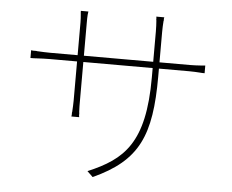

<svg xmlns="http://www.w3.org/2000/svg" viewBox="-54 -824 1108 916"><g transform="rotate(5 500.0 -365.5)"><path d="M692 -544V-689C692 -708 693 -726 694 -739C694 -741 694 -743 695 -744V-755C696 -757 696 -758 696 -760H658C658 -758 658 -757 659 -755V-744C660 -743 660 -741 660 -739C661 -726 662 -708 662 -689V-544H330V-702C330 -717 330 -729 331 -740C332 -747 332 -751 333 -756H297C297 -751 297 -746 298 -739C299 -728 300 -714 300 -701V-544H169C150 -544 129 -545 110 -546C107 -546 105 -546 102 -547H85C83 -548 80 -548 77 -548V-511C88 -511 98 -511 109 -512C128 -513 150 -514 169 -514H300V-326C300 -310 299 -291 298 -276C298 -274 298 -272 297 -269V-257C296 -254 296 -252 296 -250H333C333 -252 333 -255 332 -257V-270C331 -273 331 -275 331 -277C330 -292 330 -311 330 -326V-514H662V-469C662 -154 565 -69 395 3L422 29C637 -69 692 -192 692 -477V-514H838C857 -514 873 -513 888 -512C896 -511 904 -511 911 -511V-548C904 -547 896 -547 888 -546C873 -545 857 -544 838 -544Z"/></g></svg>

Font: SSpoqa Han Sans Neo Thin
Style: Regular
Weight: 100
Designer: [Spoqa Han Sans Neo] Dong-huui Kim  Younghwa Kang  Yujin Lee  [Noto Sans] Ryoko NISHIZUKA  (kana & ideographs); Paul D. 
Foundry: Spoqa (http://www.spoqa-han-sans.com)
Version: Version 1.000